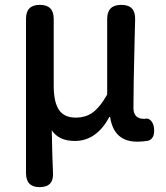

<svg xmlns="http://www.w3.org/2000/svg" viewBox="-20 -570 683 790"><path d="M143 200Q87 200 87 142V-175V-493Q87 -550 144 -550Q201 -550 201 -493V-218Q201 -150 222.5 -118Q244 -86 292 -86Q329 -86 357 -104Q390 -126 421 -181V-492Q421 -550 479 -550Q538 -550 536 -490Q535 -464 534 -412Q529 -208 529 -126Q529 -81 573 -81Q574 -81 575 -81Q589 -85 599.5 -75Q610 -65 613 -48Q620 -1 590 9Q566 13 545 13Q448 13 433 -89H430Q377 10 288 10Q222 10 193 -34Q195 79 198 140Q202 200 143 200Z"/></svg>

Font: GenSenRounded JP M
Style: Regular
Weight: 500
Version: Version 1.501;PS 1;hotconv 16.6.51;makeotf.lib2.5.65220